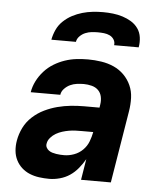

<svg xmlns="http://www.w3.org/2000/svg" viewBox="-53 -786 706 841"><g transform="rotate(5 300.0 -366.0)"><path d="M195 8Q172 8 150 5Q128 2 108.5 -6Q89 -14 73.5 -28Q58 -42 48.5 -61Q39 -80 37 -102Q35 -124 39 -147Q44 -176 57.5 -203.5Q71 -231 94.5 -252.5Q118 -274 146 -287.5Q174 -301 203 -308.5Q232 -316 261 -319Q290 -322 319 -322H387L389 -335Q392 -353 388.5 -370Q385 -387 373.5 -398.5Q362 -410 344.5 -414.5Q327 -419 310 -419Q295 -419 279.5 -417Q264 -415 250 -408.5Q236 -402 224.5 -390Q213 -378 211 -363H81Q85 -388 97 -412Q109 -436 127.5 -456.5Q146 -477 169 -491Q192 -505 217 -513.5Q242 -522 267.5 -525Q293 -528 319 -528Q348 -528 377.5 -523.5Q407 -519 432.5 -507.5Q458 -496 477.5 -476.5Q497 -457 508.5 -431.5Q520 -406 521 -376.5Q522 -347 517 -317L465 0H334L349 -92Q337 -71 321 -51.5Q305 -32 285 -18.5Q265 -5 241 1.5Q217 8 195 8ZM251 -101Q272 -101 294 -109Q316 -117 332.5 -133.5Q349 -150 357 -171Q365 -192 369 -213H319Q305 -213 291 -212.5Q277 -212 262.5 -209.5Q248 -207 233.5 -202.5Q219 -198 206 -190.5Q193 -183 182.5 -171Q172 -159 170 -145Q168 -136 172 -128Q176 -120 183 -115Q190 -110 198 -107.5Q206 -105 215.5 -103.5Q225 -102 233.5 -101.5Q242 -101 251 -101ZM151 -600Q155 -622 165 -644Q175 -666 193 -683Q211 -700 232 -711Q253 -722 275.5 -728.5Q298 -735 321 -737.5Q344 -740 366 -740Q388 -740 410 -737.5Q432 -735 452.5 -728.5Q473 -722 491 -711Q509 -700 521 -683Q533 -666 536 -644Q539 -622 535 -600H427Q429 -614 422 -625Q415 -636 403.5 -641.5Q392 -647 378.5 -648.5Q365 -650 351 -650Q337 -650 323.5 -648.5Q310 -647 296.5 -641.5Q283 -636 272 -625Q261 -614 259 -600Z"/></g></svg>

Font: Iosevka XBd Ex Obl
Style: Regular
Weight: 800
Width: 7
Italic angle: -9°
Monospace: yes
Designer: Belleve Invis
Foundry: Belleve Invis
Version: Version 32.5.0; ttfautohint (v1.8.4)